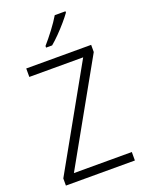

<svg xmlns="http://www.w3.org/2000/svg" viewBox="-173 -1028 836 1109"><g transform="rotate(-20 245.0 -473.5)"><path d="M457 0H33V-44L380 -662H49V-714H448V-670L101 -52H457ZM375 -939Q360 -918 336 -890Q312 -862 285 -834.5Q258 -807 235 -788H198V-798Q227 -831 258 -872Q289 -913 309 -947H375Z"/></g></svg>

Font: Noto Sans Tamil SemiCondensed Light
Style: Regular
Weight: 300
Width: 4
Designer: Jelle Bosma - Monotype Design Team
Foundry: Monotype Imaging Inc.
Version: Version 2.004; ttfautohint (v1.8.4.7-5d5b)